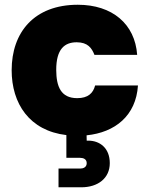

<svg xmlns="http://www.w3.org/2000/svg" viewBox="-20 -565 633 812"><path d="M227.5 227.1H323.7C394.5 227.1 444.3 188.5 444.3 125C444.3 60.5 401.4 29.8 353.5 29.8H346.7L346.2 7.3C466.8 -4.9 555.2 -75.7 563.5 -203.6H382.3C374 -170.9 352.1 -149.9 306.6 -149.9C237.3 -149.9 218.3 -199.2 217.8 -268.1C217.3 -358.4 253.9 -386.2 304.2 -386.2C351.1 -386.2 368.2 -361.8 379.4 -333H560.1C550.8 -463.9 454.6 -544.9 309.1 -544.9C124.5 -544.9 29.3 -428.2 29.3 -268.1C29.3 -127.4 104 -12.2 260.7 6.3V102.5H318.8C332.5 102.5 346.7 107.9 346.7 125C346.7 142.6 332 147.9 318.8 147.9H227.5Z"/></svg>

Font: Wand UI Pro Black
Style: Regular
Weight: 900
Designer: Andreas Faust
Version: Version 1.003;FEAKit 1.0